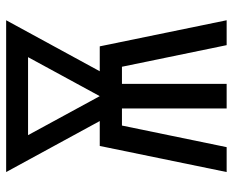

<svg xmlns="http://www.w3.org/2000/svg" viewBox="-88 -688 775 640"><g transform="rotate(-90 300.0 -367.5)"><path d="M47 0 134 -423H217L47 -735H553L383 -423H466L553 0H470L398 -349H341V0H259V-349H202L130 0ZM300 -423 430 -662H170Z"/></g></svg>

Font: Bmono
Style: Regular
Weight: 400
Monospace: yes
Designer: Belleve Invis
Foundry: Belleve Invis
Version: Version 11.2.2; ttfautohint (v1.8.2)